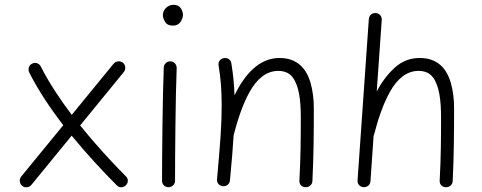

<svg xmlns="http://www.w3.org/2000/svg" viewBox="-20 -759 2024 806"><path d="M73.2 21.5C84.5 30.8 102.5 28.8 111.8 17.1L280.8 -189.5C343.8 -112.8 410.2 -41 470.2 19C481.4 30.3 498 29.3 508.3 19C519.5 7.8 519.5 -8.8 508.3 -19C447.8 -79.6 379.4 -154.3 316.4 -232.4L500 -457C509.3 -468.3 507.3 -486.3 496.1 -495.6C484.4 -504.9 466.8 -502.9 457 -491.7L281.2 -276.9C230 -344.7 184.1 -414.6 151.4 -479.5C145 -493.2 128.4 -499 114.7 -491.7C101.1 -485.4 96.2 -468.8 102.5 -455.1C139.2 -382.3 189.5 -306.2 245.6 -233.4L68.8 -17.6C59.6 -5.9 61.5 11.7 73.2 21.5Z M663.6 -694.8C663.6 -687.5 666.5 -678.2 672.9 -667.5C679.2 -656.7 689.9 -651.4 706.1 -651.4C719.2 -651.4 730 -656.2 737.3 -666.5C744.6 -676.8 748 -687 748 -698.2C748 -705.6 745.1 -714.4 739.3 -724.1C732.9 -733.9 722.7 -738.8 708.5 -738.8C682.6 -738.8 663.6 -717.8 663.6 -694.8ZM695.8 -501.5H694.3C680.7 -501.5 668 -490.7 667.5 -475.6C662.6 -360.8 660.2 -101.6 660.2 0C660.2 15.1 671.9 26.9 687 26.9C702.1 26.9 714.8 15.1 714.8 0C714.8 -101.1 716.8 -360.4 721.7 -472.7V-474.1C721.7 -487.8 710.9 -501 695.8 -501.5Z M891.1 -6.8C889.6 11.2 901.9 21 915 22.5C928.7 23.9 943.4 16.1 945.3 -1.5C952.6 -76.2 957.5 -138.2 960.9 -192.4L961.4 -193.8C977.1 -253.9 998 -319.8 1027.8 -373C1057.1 -425.8 1096.7 -461.4 1147.9 -461.4C1174.3 -461.4 1194.3 -452.6 1208 -435.1C1235.4 -399.4 1242.7 -337.4 1242.7 -266.6C1242.7 -180.2 1242.2 -98.1 1236.8 0C1236.3 14.2 1246.1 26.9 1263.7 26.9C1280.8 26.9 1291 14.2 1291.5 0.5C1296.9 -108.4 1297.4 -206.1 1297.4 -306.2C1297.4 -342.8 1293 -377.4 1284.2 -409.2C1266.6 -473.1 1226.1 -515.6 1153.3 -515.6C1066.4 -515.6 1005.9 -444.3 964.4 -358.9C962.9 -406.2 958.5 -448.7 951.2 -493.2C948.7 -511.2 931.6 -518.1 917.5 -514.6C905.3 -511.2 895 -501.5 897.5 -484.4C906.7 -430.2 910.6 -379.9 910.6 -315.9C910.6 -277.8 909.2 -234.4 905.8 -185.1C902.3 -135.7 897.5 -76.7 891.1 -6.8Z M1505.9 26.9C1520 27.3 1533.7 19 1535.2 2L1548.3 -188.5C1549.3 -189.9 1549.8 -191.9 1550.3 -193.8C1565.9 -253.9 1586.9 -319.8 1616.7 -373C1646 -425.8 1685.5 -461.4 1736.8 -461.4C1763.2 -461.4 1783.2 -452.6 1796.9 -435.1C1824.2 -399.4 1831.5 -337.4 1831.5 -266.6C1831.5 -180.2 1831.1 -98.1 1825.7 0C1825.2 14.2 1835 26.9 1852.5 26.9C1869.6 26.9 1879.9 14.2 1880.4 0.5C1885.7 -108.4 1886.2 -206.1 1886.2 -306.2C1886.2 -342.8 1881.8 -377.4 1873 -409.2C1855.5 -473.1 1814.9 -515.6 1742.2 -515.6C1701.7 -515.6 1666.5 -502 1636.7 -474.6C1606.9 -447.3 1582 -414.1 1561.5 -375L1582.5 -674.8C1584 -692.4 1570.8 -703.6 1557.1 -704.1C1543 -705.6 1529.8 -695.8 1528.3 -678.7L1481 -2C1479.5 15.1 1492.2 25.4 1505.9 26.9Z"/></svg>

Font: Mikhak Light
Style: Regular
Weight: 300
Designer: Amin Abedi
Version: Version 3.2